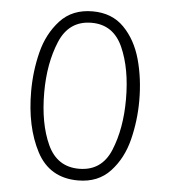

<svg xmlns="http://www.w3.org/2000/svg" viewBox="-52 -759 727 819"><g transform="rotate(5 311.5 -350.0)"><path d="M80 -350Q80 -436 100.5 -517.5Q121 -599 173 -655.5Q225 -712 312 -712Q395 -712 446.5 -659.5Q498 -607 520.5 -525.5Q543 -444 543 -350Q543 -264 522.5 -182Q502 -100 450 -44Q398 12 312 12Q190 12 135 -93Q80 -198 80 -350ZM486 -350Q486 -482 445.5 -572.5Q405 -663 312 -663Q215 -663 175.5 -568.5Q136 -474 136 -350Q136 -217 177 -127.5Q218 -38 312 -38Q409 -38 447.5 -131.5Q486 -225 486 -350Z"/></g></svg>

Font: Overpass ExtraLight
Style: Regular
Weight: 200
Designer: Delve Withrington, Thomas Jockin
Foundry: Delve Fonts
Version: Version 3.000;DELV;Overpass